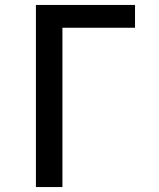

<svg xmlns="http://www.w3.org/2000/svg" viewBox="-20 -755 640 775"><path d="M125 0V-735H525V-643H232V0Z"/></svg>

Font: Zed Mono Semibold Extended
Style: Regular
Weight: 600
Width: 7
Monospace: yes
Designer: Belleve Invis
Foundry: Belleve Invis
Version: Version 1.0.0; ttfautohint (v1.8.4)